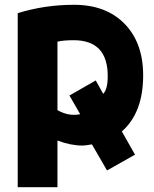

<svg xmlns="http://www.w3.org/2000/svg" viewBox="-20 -576 645 802"><path d="M578 -261Q578 -105 489 -27L544 70L427 136L364 27Q337 32 325 32Q275 32 220 11V206H54V-521Q167 -556 289 -556Q423 -556 500.5 -476.5Q578 -397 578 -261ZM270 -177 380 -240 411 -184Q430 -203 430 -258Q430 -408 288 -408Q244 -408 220 -402V-116Q267 -89 315 -99Z"/></svg>

Font: Repo
Style: ExtraBold
Weight: 800
Designer: Stefan Peev
Foundry: Context Ltd
Version: Version 001.000